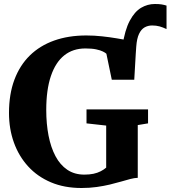

<svg xmlns="http://www.w3.org/2000/svg" viewBox="-20 -930 854 961"><path d="M650.5 -531 606 -595.5 592.5 -698.5Q605 -780.5 629.5 -826.2Q654 -872 686.2 -891Q718.5 -910 755 -910Q776 -910 789.2 -907.8Q802.5 -905.5 813.5 -902V-784.5Q795.5 -793 779 -797.8Q762.5 -802.5 741.5 -802.5Q720.5 -802.5 703.5 -792.8Q686.5 -783 675.8 -760.2Q665 -737.5 662 -697ZM388 11Q302 11 234.8 -17.5Q167.5 -46 120.8 -97.2Q74 -148.5 49.5 -216.8Q25 -285 25 -364.5Q25 -458.5 52 -530.8Q79 -603 129.2 -652.2Q179.5 -701.5 251 -727Q322.5 -752.5 412 -752.5Q451.5 -752.5 490.5 -748.2Q529.5 -744 563.8 -738.2Q598 -732.5 623.8 -727.8Q649.5 -723 663 -721.5L652 -531H539.5L512.5 -661Q507.5 -666 495 -672.2Q482.5 -678.5 461 -683Q439.5 -687.5 407.5 -687.5Q345 -687.5 301.5 -652.8Q258 -618 234.8 -549.5Q211.5 -481 211.5 -379.5Q211.5 -310 223 -251Q234.5 -192 257.8 -148.2Q281 -104.5 317 -80.2Q353 -56 402 -56Q427.5 -56 447.8 -60.2Q468 -64.5 484 -72.8Q500 -81 511.5 -91V-301.5L413 -312.5V-382.5H721V-312.5L669.5 -304V-40Q653 -39.5 632 -34Q611 -28.5 585.5 -21Q560 -13.5 529.5 -6.2Q499 1 463.8 6Q428.5 11 388 11Z"/></svg>

Font: Merriweather Light 18pt ExtraBold
Style: Regular
Weight: 800
Version: Version 2.100